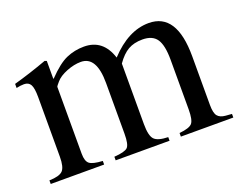

<svg xmlns="http://www.w3.org/2000/svg" viewBox="-81 -605 940 750"><g transform="rotate(-20 389.0 -230.0)"><path d="M775 0H557V-15Q599 -19 610.5 -32.5Q622 -46 622 -90V-296Q622 -356 604.5 -382Q587 -408 545 -408Q510 -408 485.5 -394Q461 -380 438 -347V-95Q438 -47 452.5 -31.5Q467 -16 510 -15V0H286V-15Q330 -18 342 -29.5Q354 -41 354 -86V-297Q354 -408 289 -408Q261 -408 229.5 -395.5Q198 -383 183 -365Q170 -350 170 -348V-70Q170 -38 184 -27.5Q198 -17 238 -15V0H16V-15Q58 -16 72 -30.5Q86 -45 86 -88V-336Q86 -373 78 -387.5Q70 -402 51 -402Q36 -402 19 -398V-415Q87 -434 158 -460L166 -457V-383H168Q213 -430 247.5 -445Q282 -460 321 -460Q400 -460 427 -376Q505 -460 590 -460Q706 -460 706 -280V-77Q706 -44 716 -31.5Q726 -19 749 -17L775 -15Z"/></g></svg>

Font: STIX
Style: Regular
Weight: 400
Designer: MicroPress Inc., with final additions and corrections provided by Coen Hoffman, Elsevier (retired)
Version: Version 1.1.1